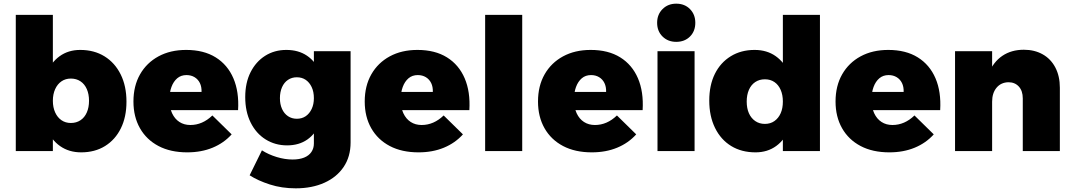

<svg xmlns="http://www.w3.org/2000/svg" viewBox="-20 -823 5840 1046"><path d="M417 -551Q493 -551 549.5 -516Q606 -481 637.5 -417.5Q669 -354 669 -269Q669 -186 638.5 -124Q608 -62 552.5 -27.5Q497 7 422 7Q356 7 307.5 -27Q259 -61 232.5 -123.5Q206 -186 206 -270Q206 -356 231.5 -419Q257 -482 304.5 -516.5Q352 -551 417 -551ZM366 -395Q337 -395 315 -380Q293 -365 280.5 -337.5Q268 -310 268 -274Q268 -238 280.5 -210.5Q293 -183 315 -168Q337 -153 366 -153Q396 -153 418.5 -168Q441 -183 453 -210.5Q465 -238 465 -274Q465 -310 453 -337.5Q441 -365 418.5 -380Q396 -395 366 -395ZM66 -742H268V0H66Z M1078 -322Q1079 -350 1069 -370.5Q1059 -391 1040 -402.5Q1021 -414 996 -414Q966 -414 945.5 -396.5Q925 -379 914 -349Q903 -319 903 -281Q903 -237 917.5 -206Q932 -175 957.5 -158.5Q983 -142 1017 -142Q1083 -142 1137 -194L1242 -91Q1200 -44 1138.5 -18.5Q1077 7 1000 7Q909 7 843.5 -27.5Q778 -62 742.5 -124.5Q707 -187 707 -270Q707 -355 743 -418Q779 -481 843.5 -516Q908 -551 994 -551Q1090 -551 1155 -510.5Q1220 -470 1251.5 -396.5Q1283 -323 1277 -223H876V-322Z M1890 -47Q1890 30 1852.5 86Q1815 142 1747.5 172.5Q1680 203 1591 203Q1515 203 1450 182Q1385 161 1340 132L1407 -4Q1443 19 1487.5 32.5Q1532 46 1574 46Q1611 46 1637 35.5Q1663 25 1676.5 5Q1690 -15 1690 -41V-544H1890ZM1540 -551Q1606 -551 1652.5 -519.5Q1699 -488 1723.5 -430Q1748 -372 1748 -293Q1748 -213 1724 -154Q1700 -95 1654.5 -63Q1609 -31 1544 -31Q1479 -31 1427 -63.5Q1375 -96 1345.5 -155.5Q1316 -215 1316 -294Q1316 -372 1345 -429.5Q1374 -487 1424.5 -519Q1475 -551 1540 -551ZM1597 -402Q1570 -402 1549 -388Q1528 -374 1516.5 -348Q1505 -322 1505 -288Q1505 -255 1516.5 -229.5Q1528 -204 1549 -190Q1570 -176 1597 -176Q1625 -176 1645.5 -190Q1666 -204 1678 -229.5Q1690 -255 1690 -288Q1690 -323 1678 -348.5Q1666 -374 1645.5 -388Q1625 -402 1597 -402Z M2338 -322Q2339 -350 2329 -370.5Q2319 -391 2300 -402.5Q2281 -414 2256 -414Q2226 -414 2205.5 -396.5Q2185 -379 2174 -349Q2163 -319 2163 -281Q2163 -237 2177.5 -206Q2192 -175 2217.5 -158.5Q2243 -142 2277 -142Q2343 -142 2397 -194L2502 -91Q2460 -44 2398.5 -18.5Q2337 7 2260 7Q2169 7 2103.5 -27.5Q2038 -62 2002.5 -124.5Q1967 -187 1967 -270Q1967 -355 2003 -418Q2039 -481 2103.5 -516Q2168 -551 2254 -551Q2350 -551 2415 -510.5Q2480 -470 2511.5 -396.5Q2543 -323 2537 -223H2136V-322Z M2623 -742H2825V0H2623Z M3282 -322Q3283 -350 3273 -370.5Q3263 -391 3244 -402.5Q3225 -414 3200 -414Q3170 -414 3149.5 -396.5Q3129 -379 3118 -349Q3107 -319 3107 -281Q3107 -237 3121.5 -206Q3136 -175 3161.5 -158.5Q3187 -142 3221 -142Q3287 -142 3341 -194L3446 -91Q3404 -44 3342.5 -18.5Q3281 7 3204 7Q3113 7 3047.5 -27.5Q2982 -62 2946.5 -124.5Q2911 -187 2911 -270Q2911 -355 2947 -418Q2983 -481 3047.5 -516Q3112 -551 3198 -551Q3294 -551 3359 -510.5Q3424 -470 3455.5 -396.5Q3487 -323 3481 -223H3080V-322Z M3562 -544H3764V0H3562ZM3664 -803Q3710 -803 3739 -773.5Q3768 -744 3768 -699Q3768 -653 3739 -624Q3710 -595 3664 -595Q3619 -595 3589.5 -624Q3560 -653 3560 -699Q3560 -744 3589.5 -773.5Q3619 -803 3664 -803Z M4091 -551Q4158 -551 4206 -517Q4254 -483 4281 -421Q4308 -359 4308 -274Q4308 -188 4282 -125Q4256 -62 4208.5 -27.5Q4161 7 4096 7Q4020 7 3963.5 -27.5Q3907 -62 3875.5 -126Q3844 -190 3844 -275Q3844 -359 3874.5 -420.5Q3905 -482 3961 -516.5Q4017 -551 4091 -551ZM4147 -391Q4117 -391 4094.5 -376Q4072 -361 4060 -333.5Q4048 -306 4048 -270Q4048 -233 4060 -206Q4072 -179 4094.5 -163.5Q4117 -148 4147 -148Q4177 -148 4199 -163.5Q4221 -179 4233 -206Q4245 -233 4245 -270Q4245 -306 4233 -333.5Q4221 -361 4199 -376Q4177 -391 4147 -391ZM4245 -742H4447V0H4245Z M4903 -322Q4904 -350 4894 -370.5Q4884 -391 4865 -402.5Q4846 -414 4821 -414Q4791 -414 4770.5 -396.5Q4750 -379 4739 -349Q4728 -319 4728 -281Q4728 -237 4742.5 -206Q4757 -175 4782.5 -158.5Q4808 -142 4842 -142Q4908 -142 4962 -194L5067 -91Q5025 -44 4963.5 -18.5Q4902 7 4825 7Q4734 7 4668.5 -27.5Q4603 -62 4567.5 -124.5Q4532 -187 4532 -270Q4532 -355 4568 -418Q4604 -481 4668.5 -516Q4733 -551 4819 -551Q4915 -551 4980 -510.5Q5045 -470 5076.5 -396.5Q5108 -323 5102 -223H4701V-322Z M5552 -287Q5552 -328 5530.5 -351.5Q5509 -375 5474 -375Q5433 -374 5409 -345Q5385 -316 5385 -269H5339Q5339 -358 5365.5 -422Q5392 -486 5441 -519Q5490 -552 5558 -552Q5616 -552 5660.5 -527Q5705 -502 5729.5 -455Q5754 -408 5754 -345V0H5552ZM5183 -544H5385V0H5183Z"/></svg>

Font: Alexandria ExtraBold
Style: Regular
Weight: 800
Designer: Mohamed Gaber
Foundry: Kief Type Foundry
Version: Version 5.100